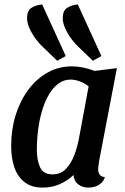

<svg xmlns="http://www.w3.org/2000/svg" viewBox="-20 -831 567 871"><path d="M173.8 20Q123.3 20 91.7 -4.5Q60 -29 45.3 -71.4Q30.7 -113.8 30.7 -169Q30.7 -243.3 50.9 -308.6Q71.2 -373.8 108.4 -423.8Q145.7 -473.8 196 -501.9Q246.3 -530 305.7 -530Q354.5 -530 409.3 -509.3L510.3 -522L430.3 -104.2Q429.3 -95.3 427.3 -83.3Q425.3 -71.3 425.3 -62.2Q425.3 -47.2 432.8 -38Q440.2 -28.8 455.7 -27.7Q450.8 -11.3 439.5 -0.8Q428.2 9.7 413.3 14.8Q398.5 20 381.3 20Q354 20 335.2 5.6Q316.3 -8.8 313.3 -37Q287.3 -11.8 251.8 4.1Q216.3 20 173.8 20ZM218.3 -40Q255.7 -40 279.5 -65.2Q303.3 -90.5 317.2 -127.9Q331.2 -165.3 337.7 -200.2L382 -439.2Q362.5 -454.7 340.7 -462.3Q318.8 -470 300.7 -470Q270.2 -470 245.6 -452.2Q221 -434.5 202.5 -403.2Q184 -371.8 171.5 -330.8Q159 -289.7 153.1 -243.2Q147.2 -196.8 147.2 -149.8Q147.2 -104.5 161.8 -72.2Q176.5 -40 218.3 -40ZM401.3 -555.3 337.3 -617Q322.7 -629.8 305.8 -652Q288.8 -674.2 276.8 -700Q264.7 -725.8 264.7 -748.2Q264.7 -784 285.8 -796.3Q306.8 -808.7 333 -810.7L440 -576.8ZM239.5 -555.3 175.5 -617Q160.8 -629.8 143.9 -652Q127 -674.2 114.9 -700Q102.8 -725.8 102.8 -748.2Q102.8 -784 123.9 -796.3Q145 -808.7 171.3 -810.7L278.3 -576.8Z"/></svg>

Font: Sansita Swashed Light
Style: Regular
Weight: 300
Designer: Pablo Cosgaya
Foundry: Omnibus-Type
Version: Version 1.003